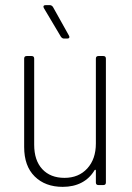

<svg xmlns="http://www.w3.org/2000/svg" viewBox="-20 -720 514 747"><path d="M363 -502H382Q392 -502 392 -492V-10Q392 0 382 0H363Q353 0 353 -10V-56Q353 -59 351.5 -59.5Q350 -60 348 -58Q329 -26 297.5 -9.5Q266 7 224 7Q156 7 115 -33.5Q74 -74 74 -148V-492Q74 -502 84 -502H103Q113 -502 113 -492V-157Q113 -96 144.5 -62Q176 -28 231 -28Q286 -28 319.5 -64.5Q353 -101 353 -162V-492Q353 -502 363 -502ZM250 -576Q250 -570 241 -570H229Q222 -570 217 -577L151 -688Q149 -692 149 -694Q149 -700 158 -700H174Q181 -700 186 -693L248 -582Q250 -578 250 -576Z"/></svg>

Font: Barlow Semi Condensed ExLight
Style: Regular
Weight: 275
Width: 4
Designer: Jeremy Tribby
Foundry: Tribby Type
Version: Version 1.408